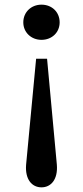

<svg xmlns="http://www.w3.org/2000/svg" viewBox="-20 -536 357 824"><path d="M135 -284 92 171C87 234 117 268 158 268C199 268 229 234 224 171L182 -284ZM80 -440C80 -397 114 -365 158 -365C203 -365 236 -397 236 -440C236 -484 203 -516 158 -516C114 -516 80 -484 80 -440Z"/></svg>

Font: TPK Tissa Web Medium
Style: Regular
Weight: 500
Designer: Jacques Le Bailly, Suppakit Chalermlarp | Katatrad Co.,Ltd.
Foundry: Jacques Le Bailly, Cadson Demak Co.,Ltd.
Version: Version 5.000;Glyphs 3.1.2 (3151)